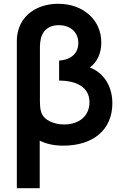

<svg xmlns="http://www.w3.org/2000/svg" viewBox="-20 -755 644 1015"><path d="M69 -540V240H190V-11.5C224.5 6 266.5 15 314.5 15C472 15 574 -68.5 574 -209C574 -303.5 524.5 -372.5 455 -398C496.5 -429 515.5 -477 515.5 -530.5C515.5 -650 419.5 -735 288 -735C196 -735 106.5 -692.5 78 -599.5C71.5 -577.5 69 -558 69 -540ZM191 -221.5V-497.5C191 -513.5 191 -546.5 203.5 -572.5C220.5 -610 258 -622 291 -622C346.5 -622 394 -589 394 -528C394 -473 356 -439.5 292.5 -434.5V-329C388 -328.5 453 -292.5 453 -214C453 -142.5 398.5 -97 319.5 -97C269.5 -97 213.5 -116.5 198 -161C191.5 -180 191 -208.5 191 -221.5Z"/></svg>

Font: Eudonet
Style: Bold
Weight: 700
Designer: Mikhail Sharanda
Foundry: Mikhail Sharanda
Version: Version 4.503;Glyphs 3.1.2 (3151)